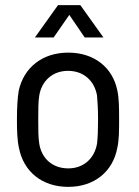

<svg xmlns="http://www.w3.org/2000/svg" viewBox="-20 -720 543 748"><path d="M246 8C348 8 420 -52 437 -144C444 -175 444 -212 444 -254C444 -297 444 -336 437 -368C419 -457 347 -515 246 -515C145 -515 73 -457 53 -367C48 -337 46 -299 46 -254C46 -212 47 -174 54 -143C72 -52 143 8 246 8ZM116 -574H189L250 -662L310 -574H383L293 -700H206ZM129 -254C129 -292 129 -325 133 -348C142 -404 184 -444 245 -444C306 -444 348 -405 358 -348C360 -325 362 -294 362 -254C362 -218 361 -185 358 -160C348 -103 306 -64 246 -64C184 -64 142 -103 133 -160C129 -184 129 -216 129 -254Z"/></svg>

Font: Vanilla Cream Book
Style: Regular
Weight: 400
Designer: Jeremy Tribby, Jinavaṁso
Foundry: Tribby Type
Version: Version 1.422;Glyphs 3.1.2 (3151)